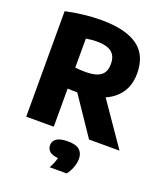

<svg xmlns="http://www.w3.org/2000/svg" viewBox="-176 -865 1054 1235"><g transform="rotate(20 351.0 -248.0)"><path d="M60 0V-722Q113 -734 177 -741.8Q241 -749.5 303.5 -749.5Q468 -749.5 551.8 -690Q635.5 -630.5 635.5 -505Q635.5 -427 599.2 -373.5Q563 -320 497.5 -291.5L698.5 0H490L315 -259Q297 -259 281.2 -259.8Q265.5 -260.5 248.5 -261V0ZM322 -400.5Q388.5 -400.5 422.2 -424.5Q456 -448.5 456 -504.5Q456 -559.5 423 -584.8Q390 -610 325 -610Q303.5 -610 284.5 -608Q265.5 -606 248.5 -603V-404.5Q267 -402.5 284.5 -401.5Q302 -400.5 322 -400.5ZM313 254Q336.5 210.5 342.5 180.5Q301.5 176.5 284 160.5Q266.5 144.5 266.5 119.5Q266.5 90.5 290.8 74Q315 57.5 368.5 57.5Q423 57.5 447.2 79Q471.5 100.5 471.5 139.5Q471.5 168 459.5 199.8Q447.5 231.5 429 254Z"/></g></svg>

Font: Encode Sans XBd
Style: Regular
Weight: 800
Designer: Multiple Designers
Foundry: Impallari Type
Version: Version 3.002; ttfautohint (v1.8.3) -l 8 -r 50 -G 200 -x 14 